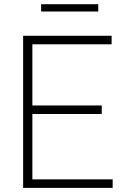

<svg xmlns="http://www.w3.org/2000/svg" viewBox="-20 -914 604 934"><path d="M92.5 0V-740H523V-698.5H137.5V-41.5H528V0ZM123.5 -359.5V-401H475V-359.5ZM180 -858V-893.5H458V-858Z"/></svg>

Font: Encode Sans Condensed Thin ExtraLight
Style: Regular
Weight: 250
Version: Version 3.002